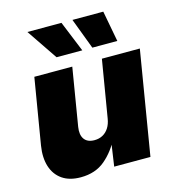

<svg xmlns="http://www.w3.org/2000/svg" viewBox="-113 -854 865 957"><g transform="rotate(-15 319.5 -375.5)"><path d="M186.5 8.3Q128.9 8.3 91.8 -17.3Q54.7 -43 40 -89.1Q25.4 -135.3 35.2 -195.8L91.8 -535.6H287.6L238.3 -237.8Q231.9 -197.8 248 -175.3Q264.2 -152.8 300.3 -152.8Q324.2 -152.8 343 -163.1Q361.8 -173.3 374.3 -192.9Q386.7 -212.4 391.1 -240.2L440.4 -535.6H636.2L547.4 0H360.4L380.9 -140.6H393.6Q362.8 -76.7 312.7 -34.2Q262.7 8.3 186.5 8.3ZM408.7 -601.1 348.6 -760.3H507.8L537.6 -601.1ZM224.1 -601.1 116.2 -760.3H292L356.9 -601.1Z"/></g></svg>

Font: Inter 20pt Black
Style: Italic
Weight: 900
Italic angle: -9.3988°
Version: Version 4.001;git-66647c0bb